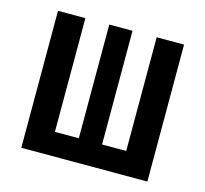

<svg xmlns="http://www.w3.org/2000/svg" viewBox="-82 -610 749 701"><g transform="rotate(15 293.0 -259.0)"><path d="M427.7 0V-517.6H531.2V0ZM75.2 0V-87.9H513.2V0ZM54.7 0V-517.6H158.2V0ZM248.5 0V-517.6H336.4V0Z"/></g></svg>

Font: Cascadia Code PL
Style: Regular
Weight: 400
Monospace: yes
Designer: Aaron Bell
Foundry: Saja Typeworks
Version: Version 2102.003